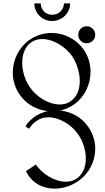

<svg xmlns="http://www.w3.org/2000/svg" viewBox="-20 -655 622 1141"><path d="M289 -530C348 -530 397 -577 397 -635H360C360 -597 328 -567 290 -567C252 -567 222 -597 222 -635H184C184 -577 231 -530 289 -530ZM495 -398C523 -398 546 -420 546 -448C546 -476 523 -499 495 -499C467 -499 445 -476 445 -448C445 -420 467 -398 495 -398ZM304 466C354 466 406 449 448 419C510 375 546 303 546 229C546 183 532 137 503 97C465 42 404 9 339 2C368 -5 396 -17 421 -35C483 -79 518 -153 518 -229C518 -275 505 -322 476 -362C432 -424 360 -459 287 -459C241 -459 195 -446 154 -417C92 -373 56 -299 56 -224C56 -177 70 -130 99 -90C137 -35 198 -2 263 5C234 12 206 24 181 42C145 72 141 79 132 97L153 110C164 94 172 80 200 62C220 48 243 42 268 42C333 42 406 87 444 143C472 182 490 236 490 287C490 333 475 377 439 404C419 419 395 425 371 425C305 425 232 379 193 323L134 362C170 435 236 466 304 466ZM335 -34C269 -34 196 -80 158 -136C130 -175 112 -231 112 -282C112 -330 127 -375 163 -402C183 -417 207 -423 231 -423C297 -423 370 -377 409 -321C436 -280 454 -225 454 -174C454 -126 439 -82 402 -55C382 -40 359 -34 335 -34Z"/></svg>

Font: Cantique Normal
Style: Regular
Weight: 400
Designer: Sébastien Hayez
Foundry: Sébastien Hayez & Ariel Martín Pérez
Version: Version 1.000;hotconv 1.0.109;makeotfexe 2.5.65596